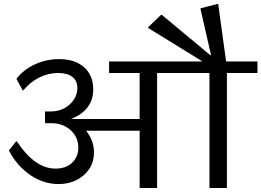

<svg xmlns="http://www.w3.org/2000/svg" viewBox="-20 -948 1318 968"><path d="M1278 -638V-580H1124V0H1036V-580H772V0H684V-289H414Q454 -239 454 -179Q454 -134 431 -98Q408 -62 367.5 -41Q327 -20 276 -20Q200 -20 133.5 -65Q67 -110 26 -187V-191L61 -235H65Q112 -165 160 -131.5Q208 -98 260 -98Q312 -98 343.5 -127.5Q375 -157 375 -204Q375 -240 356.5 -268Q338 -296 307.5 -311.5Q277 -327 242 -327H207V-386H236Q273 -386 303.5 -402Q334 -418 352 -445Q370 -472 370 -504Q370 -541 344.5 -560.5Q319 -580 273 -580Q224 -580 178.5 -557.5Q133 -535 98 -493H94L64 -548V-552Q100 -598 157 -624Q214 -650 278 -650Q358 -650 404 -609Q450 -568 450 -497Q450 -393 338 -348H684V-580H530V-638H1001L727 -807V-811L792 -873H796L1040 -670H1044L991 -902V-906L1076 -928H1080L1120 -638Z"/></svg>

Font: AmikoRegular
Style: Regular
Weight: 400
Designer: Pablo Impallari, Rodrigo Fuenzalida, Andres Torresi
Foundry: Impallari Type
Version: Version 1.000; ttfautohint (v1.3)